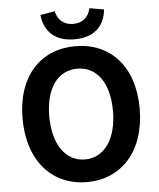

<svg xmlns="http://www.w3.org/2000/svg" viewBox="-63 -1013 895 1081"><g transform="rotate(-5 385.0 -473.0)"><path d="M385 14C581 14 716 -133 716 -373C716 -613 581 -754 385 -754C189 -754 54 -614 54 -373C54 -133 189 14 385 14ZM385 -114C275 -114 205 -215 205 -373C205 -532 275 -627 385 -627C495 -627 565 -532 565 -373C565 -215 495 -114 385 -114ZM385 -793C495 -793 555 -851 565 -946L483 -960C473 -912 440 -880 385 -880C331 -880 297 -912 287 -960L205 -946C216 -851 275 -793 385 -793Z"/></g></svg>

Font: Noto Sans CJK KR Bold
Style: Regular
Weight: 700
Designer: Ryoko NISHIZUKA (kana & ideographs); Paul D. Hunt (Latin, Greek & Cyrillic); Wenlong ZHANG (bopomofo); Sandoll Communica
Foundry: Adobe Systems Incorporated
Version: Version 1.004;PS 1.004;hotconv 1.0.82;makeotf.lib2.5.63406